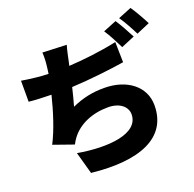

<svg xmlns="http://www.w3.org/2000/svg" viewBox="-158 -1050 1287 1271"><g transform="rotate(-20 485.5 -414.5)"><path d="M720 -709C602 -684 484 -671 380 -665L386 -691C394 -727 400 -762 412 -802L243 -809C245 -773 244 -747 238 -699C237 -688 235 -676 233 -662C174 -664 106 -672 46 -682V-534C91 -529 146 -527 204 -526C178 -420 140 -299 95 -213L237 -163C246 -180 253 -192 263 -205C318 -278 414 -320 526 -320C612 -320 658 -274 658 -224C658 -87 441 -68 230 -105L273 50C604 86 821 3 821 -228C821 -361 706 -449 545 -449C465 -449 394 -435 317 -400C328 -439 340 -483 350 -527C480 -533 627 -551 723 -566ZM675 -801C702 -762 731 -703 752 -662L847 -702C829 -737 794 -802 769 -839ZM798 -849C825 -811 857 -752 877 -711L971 -751C954 -785 918 -849 892 -887Z"/></g></svg>

Font: GenEiGothic-pro-Heavy
Style: Bold
Weight: 900
Designer: Ryoko NISHIZUKA (kana & ideographs); Paul D. Hunt (Latin, Greek & Cyrillic); Wenlong ZHANG (bopomofo); Sandoll Communica
Foundry: Adobe Systems Incorporated; o_tamon
Version: Version 1.000.140830